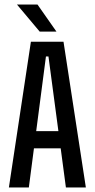

<svg xmlns="http://www.w3.org/2000/svg" viewBox="-20 -822 416 842"><path d="M19 0 115.5 -639H258.5L356.5 0H269L192.5 -574.5H181.5L106.5 0ZM102.5 -171.5V-247H272V-171.5ZM144.5 -802 227.5 -683.5H154L54.5 -802Z"/></svg>

Font: Anek Latin Condensed Medium
Style: Regular
Weight: 500
Width: 3
Designer: Yesha Goshar
Foundry: Ek Type
Version: Version 1.003